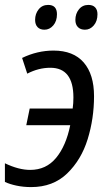

<svg xmlns="http://www.w3.org/2000/svg" viewBox="-27 -752 440 782"><path d="M-7 -11V-87Q49 -60 96 -60Q161 -60 201.5 -109Q242 -158 259 -242H80L94 -310H269Q272 -331 272 -355Q272 -476 178 -476Q130 -476 84 -452L63 -516Q125 -546 191 -546Q272 -546 314 -497.5Q356 -449 356 -360Q356 -269 330 -185Q304 -101 246.5 -45.5Q189 10 100 10Q68 10 40 4Q12 -2 -7 -11ZM116 -671Q116 -696 130.5 -714Q145 -732 169 -732Q205 -732 205 -694Q205 -666 190 -648.5Q175 -631 154 -631Q136 -631 126 -641.5Q116 -652 116 -671ZM280 -671Q280 -696 294.5 -714Q309 -732 333 -732Q351 -732 360.5 -722Q370 -712 370 -694Q370 -666 355 -648.5Q340 -631 319 -631Q301 -631 290.5 -641.5Q280 -652 280 -671Z"/></svg>

Font: Noto Sans UI Narrow
Style: Italic
Weight: 400
Width: 4
Italic angle: -12°
Designer: Monotype Design Team
Foundry: Monotype Imaging Inc.
Version: Version 1.001